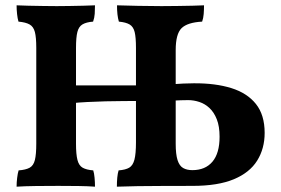

<svg xmlns="http://www.w3.org/2000/svg" viewBox="-20 -699 1057 722"><path d="M419.5 3Q419.5 -15.2 421 -31.2Q422.5 -47.1 426 -58.3Q452 -60.3 466 -68.5Q479.9 -76.8 485.6 -98.9Q491.3 -120.9 491.3 -163.6V-518.7Q491.3 -558.5 486.4 -578.5Q481.4 -598.6 467.5 -606.9Q453.5 -615.2 427 -617.7Q423.5 -629.4 421.7 -644.8Q420 -660.3 420 -679Q453.5 -678 499.3 -677Q545 -676 586.8 -676Q615.5 -676 646 -676.5Q676.6 -677 703.4 -677.5Q730.1 -678 747.2 -679Q747.2 -662.9 746 -646.6Q744.7 -630.4 740.1 -617.7Q684.8 -614.7 662.7 -593Q640.7 -571.2 640.7 -510.5V-158.9Q640.7 -118.7 647.7 -96.9Q654.7 -75.1 668.7 -67.2Q682.6 -59.2 703.3 -59.2Q752.1 -59.2 778.9 -91Q805.7 -122.8 805.7 -184.7Q805.7 -223.8 795.3 -250.2Q785 -276.5 768 -292.5Q751 -308.5 729.9 -315.5Q708.8 -322.5 687.8 -322.5Q675.8 -322.5 660.5 -322Q645.1 -321.6 629.7 -320.6V-382.4Q649.6 -383.8 669.5 -384.8Q689.4 -385.8 708.8 -385.8Q790.4 -386.3 849.9 -367.7Q909.5 -349.1 942.4 -308Q975.2 -266.9 975.2 -199.3Q975.2 -140.3 947.1 -95.1Q919 -49.9 859.4 -25Q799.7 0 703.8 0Q634.1 0 585 0.3Q535.8 0.5 497.3 1Q458.9 1.5 419.5 3ZM42.4 3Q42.4 -13.1 44.5 -30.1Q46.5 -47.1 50 -58.3Q77 -60.3 91.5 -68.3Q106 -76.3 111.2 -97.4Q116.4 -118.5 116.4 -158.3V-518.7Q116.4 -558.5 111.2 -578.5Q106 -598.6 91.5 -606.9Q77 -615.2 49.5 -617.7Q46 -629.4 44.2 -646.1Q42.4 -662.9 42.4 -679Q60.4 -678 86.9 -677.5Q113.5 -677 142.3 -676.5Q171.1 -676 193.7 -676Q216.8 -676 242.2 -676.5Q267.7 -677 292.7 -677.5Q317.7 -678 337.2 -679Q337.2 -662.3 336.2 -647.2Q335.2 -632 330.1 -617.7Q304.6 -615.7 290.4 -607.4Q276.2 -599.2 271 -578.8Q265.8 -558.5 265.8 -518.7V-158.3Q265.8 -118.5 271.3 -97.4Q276.7 -76.3 290.9 -68.3Q305.1 -60.3 330.6 -58.3Q334.1 -47.7 335.6 -30.9Q337.2 -14.1 337.2 3Q311.3 1 275.1 0.5Q238.9 0 198.9 0Q157.9 0 115.5 0.5Q73.1 1 42.4 3ZM251.8 -311.2V-377.9H506.3V-319.3Q479.8 -319.3 445.8 -319Q411.8 -318.7 376.7 -318Q341.5 -317.2 308.9 -315.4Q276.2 -313.7 251.8 -311.2Z"/></svg>

Font: Vollkorn
Style: Regular
Weight: 400
Designer: Friedrich Althausen
Foundry: Friedrich Althausen
Version: Version 5.001